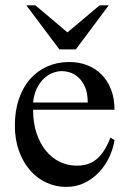

<svg xmlns="http://www.w3.org/2000/svg" viewBox="-20 -697 484 731"><path d="M416 -163.6Q411.1 -130.9 396 -98.9Q380.9 -66.9 357.4 -41.7Q334 -16.6 302.2 -1Q270.5 14.6 231.9 14.6Q192.4 14.6 156.7 -1.7Q121.1 -18.1 94.5 -48.6Q67.9 -79.1 52.2 -122.3Q36.6 -165.5 36.6 -218.8Q36.6 -275.4 52 -320.3Q67.4 -365.2 95 -396.5Q122.6 -427.7 160.6 -444.3Q198.7 -460.9 244.1 -460.9Q281.2 -460.9 312.7 -448.5Q344.2 -436 367.2 -412.6Q390.1 -389.2 403.1 -355.5Q416 -321.8 416 -279.3H106Q106 -229.5 119.1 -189.9Q132.3 -150.4 154.8 -123Q177.2 -95.7 206.8 -81.3Q236.3 -66.9 269 -66.4Q291 -65.9 309.8 -71Q328.6 -76.2 344.7 -88.6Q360.8 -101.1 374.8 -121.8Q388.7 -142.6 400.4 -173.3ZM314 -306.6Q314 -343.8 303.2 -366.9Q292.5 -390.1 277.3 -403.3Q262.2 -416.5 245.6 -421.4Q229 -426.3 216.8 -426.3Q197.3 -426.3 178.5 -418.5Q159.7 -410.6 144.5 -395.5Q129.4 -380.4 119.1 -357.9Q108.9 -335.4 106 -306.6ZM268.6 -508.8H206.1L80.1 -676.8H114.7L236.8 -573.7L359.4 -676.8H394Z"/></svg>

Font: Doulos SIL Phon
Style: Regular
Weight: 400
Designer: Walt Agee, Victor Gaultney, Peter Martin, Debbi Hosken, Becca Hirsbrunner
Foundry: SIL International
Version: Version 5.000